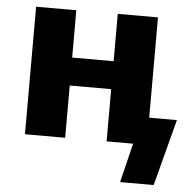

<svg xmlns="http://www.w3.org/2000/svg" viewBox="-50 -570 782 780"><g transform="rotate(5 341.0 -180.0)"><path d="M230 -213V0H66V-520H230V-327H399V-520H563V-111H676L605 160H468L507 0H493H399V-213Z"/></g></svg>

Font: Mplus 1p ExtraBold
Style: Regular
Weight: 800
Version: Version 1.061